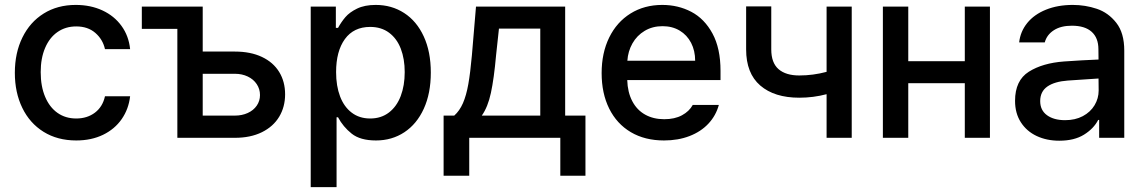

<svg xmlns="http://www.w3.org/2000/svg" viewBox="-20 -557 4626 776"><path d="M40 -262.7Q40 -343.3 70.6 -405.5Q101.1 -467.8 156.7 -502.4Q212.4 -537.1 286.1 -537.1Q346.2 -537.1 394 -514.9Q441.9 -492.7 471.2 -452.1Q500.5 -411.6 505.9 -358.4H404.3Q395.5 -397.9 365.2 -424.1Q335 -450.2 288.1 -450.2Q245.1 -450.2 212.6 -427.7Q180.2 -405.3 162.4 -363.5Q144.5 -321.8 144.5 -265.6Q144.5 -208 162.4 -165.8Q180.2 -123.5 212.4 -100.8Q244.6 -78.1 288.1 -78.1Q332.5 -78.1 363.8 -101.8Q395 -125.5 404.3 -168H505.9Q500 -116.2 471.9 -75.7Q443.8 -35.2 396.5 -12.2Q349.1 10.7 288.1 10.7Q212.4 10.7 156.2 -24.2Q100.1 -59.1 70.1 -121.1Q40 -183.1 40 -262.7Z M799.3 -348.6H929.2Q992.7 -348.6 1038.6 -326.9Q1084.5 -305.2 1108.4 -266.1Q1132.3 -227.1 1132.3 -175.8Q1132.3 -125 1108.4 -85.2Q1084.5 -45.4 1038.6 -22.7Q992.7 0 929.2 0H696.8V-440.4H553.2V-530.3H799.3ZM929.2 -89.8Q958 -89.8 981.2 -100.3Q1004.4 -110.8 1017.6 -129.9Q1030.8 -148.9 1030.8 -172.9Q1030.8 -197.3 1017.6 -217Q1004.4 -236.8 981.2 -247.8Q958 -258.8 929.2 -258.8H799.3V-89.8Z M1235.8 -530.3H1337.4V-444.3H1346.2Q1359.4 -468.3 1376 -487.8Q1392.6 -507.3 1423.1 -522.2Q1453.6 -537.1 1498.5 -537.1Q1563 -537.1 1613.5 -504.4Q1664.1 -471.7 1692.6 -409.9Q1721.2 -348.1 1721.2 -263.7Q1721.2 -179.7 1692.9 -117.7Q1664.6 -55.7 1614.3 -22.5Q1564 10.7 1499.5 10.7Q1436 10.7 1401.4 -16.8Q1366.7 -44.4 1346.2 -83H1340.3V199.2H1235.8ZM1476.1 -78.1Q1520.5 -78.1 1552 -102.3Q1583.5 -126.5 1599.6 -168.9Q1615.7 -211.4 1615.7 -265.6Q1615.7 -318.8 1599.9 -360.1Q1584 -401.4 1552.5 -424.8Q1521 -448.2 1476.1 -448.2Q1409.7 -448.2 1374 -399.2Q1338.4 -350.1 1338.4 -265.6Q1338.4 -209.5 1354.5 -167.2Q1370.6 -125 1401.6 -101.6Q1432.6 -78.1 1476.1 -78.1Z M1772.9 -89.8H1815.9Q1837.4 -108.9 1851.1 -140.1Q1864.7 -171.4 1872.8 -217Q1880.9 -262.7 1887.2 -333L1903.8 -530.3H2264.2V-89.8H2346.2V153.3H2244.6V0H1876.5V153.3H1772.9ZM2163.6 -89.8V-441.4H1996.6L1984.9 -333Q1976.6 -239.3 1964.1 -181.6Q1951.7 -124 1927.2 -89.8Z M2411.6 -261.7Q2411.6 -342.8 2442.1 -405.3Q2472.7 -467.8 2528.3 -502.4Q2584 -537.1 2656.7 -537.1Q2720.7 -537.1 2773.9 -509.3Q2827.1 -481.4 2859.6 -421.6Q2892.1 -361.8 2892.1 -270.5V-233.4H2515.1Q2516.6 -184.1 2535.4 -148.2Q2554.2 -112.3 2587.4 -93.8Q2620.6 -75.2 2664.6 -75.2Q2707 -75.2 2736.3 -91.1Q2765.6 -106.9 2779.8 -132.8H2885.3Q2873.5 -89.8 2843.3 -57.4Q2813 -24.9 2766.8 -7.1Q2720.7 10.7 2663.6 10.7Q2586.4 10.7 2529.5 -22.9Q2472.7 -56.6 2442.1 -118.2Q2411.6 -179.7 2411.6 -261.7ZM2789.6 -311.5Q2789.6 -352.1 2773.2 -383.8Q2756.8 -415.5 2727.1 -433.3Q2697.3 -451.2 2657.7 -451.2Q2617.2 -451.2 2585.7 -432.4Q2554.2 -413.6 2536.1 -381.6Q2518.1 -349.6 2515.6 -311.5Z M3422.4 0H3320.8V-176.3Q3267.1 -162.1 3210.4 -162.1Q3109.9 -162.1 3052.7 -211.4Q2995.6 -260.7 2995.6 -357.4V-531.2H3097.2V-357.4Q3097.2 -303.2 3126.5 -277.6Q3155.8 -252 3210.4 -252Q3266.1 -252 3320.8 -266.6V-530.3H3422.4Z M3650.9 -309.6H3879.4V-530.3H3981V0H3879.4V-220.7H3650.9V0H3548.3V-530.3H3650.9Z M4280.8 -308.6Q4314 -311 4353.3 -313.2Q4392.6 -315.4 4419.9 -316.4L4419.4 -358.4Q4419.4 -403.8 4392.1 -428.5Q4364.7 -453.1 4312 -453.1Q4267.6 -453.1 4239.3 -434.8Q4210.9 -416.5 4202.6 -385.7H4099.1Q4104 -429.7 4131.8 -464.1Q4159.7 -498.5 4207.3 -517.8Q4254.9 -537.1 4315.9 -537.1Q4366.2 -537.1 4412.8 -521.5Q4459.5 -505.9 4491.7 -464.8Q4523.9 -423.8 4523.9 -352.5V0H4422.4V-72.3H4418.5Q4400.4 -37.1 4361.1 -12.7Q4321.8 11.7 4261.2 11.7Q4210.4 11.7 4169.9 -7.3Q4129.4 -26.4 4106 -62.7Q4082.5 -99.1 4082.5 -149.4Q4082.5 -231.9 4138.2 -267.1Q4193.8 -302.2 4280.8 -308.6ZM4284.7 -71.3Q4325.7 -71.3 4356.4 -87.6Q4387.2 -104 4403.8 -131.6Q4420.4 -159.2 4420.4 -191.4L4419.9 -239.7L4295.4 -231.4Q4242.2 -227.5 4213.1 -207.3Q4184.1 -187 4184.1 -148.4Q4184.1 -111.3 4211.7 -91.3Q4239.3 -71.3 4284.7 -71.3Z"/></svg>

Font: WEMIX Pretendard Medium
Style: Regular
Weight: 500
Designer: Base glyphs from Inter by Rasmus Andersson; Hangeul glyphs from Noto Sans CJK(Source Han Sans) by Jang Soo-young and Kan
Foundry: Kil Hyung-jin
Version: Version 1.000